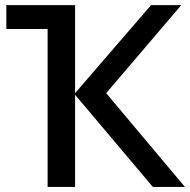

<svg xmlns="http://www.w3.org/2000/svg" viewBox="-20 -734 746 754"><path d="M573.2 -713.9 274.9 -368.2V-713.9H4.9V-620.1H167V0H274.9V-361.8L580.1 0H706.1L397 -368.2L691.9 -713.9Z"/></svg>

Font: Noto Reveo Sans
Style: Regular
Weight: 500
Designer: Monotype Design Team
Foundry: Monotype Imaging Inc.
Version: Version 2.007